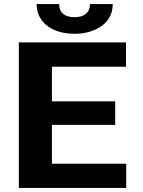

<svg xmlns="http://www.w3.org/2000/svg" viewBox="-20 -918 698 938"><path d="M542.8 -308V-423H233.7V-592H595.6V-711H72V0H596.7V-118H233.7V-308ZM344.8 -834C297 -834 268.9 -855.4 268.9 -898H158.9C158.9 -876.7 163.1 -857.2 171.5 -839.5C197.2 -785.8 259.8 -753 344.8 -753C372.7 -753 398.1 -756.7 421.2 -764C482.1 -783.3 530.7 -825.2 530.7 -898H419.6C419.6 -856.6 391.7 -834 344.8 -834Z"/></svg>

Font: Asimov
Style: Wid
Weight: 500
Designer: Google
Version: Version 2.000980; 2014